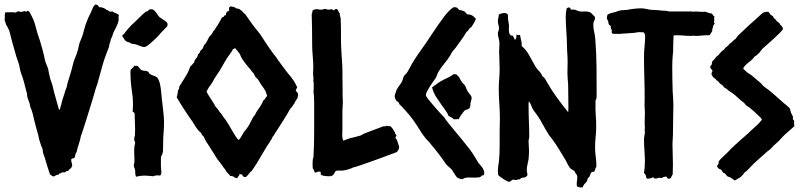

<svg xmlns="http://www.w3.org/2000/svg" viewBox="-20 -771 3508 843"><path d="M398.4 -751Q406.2 -751 409.7 -747.6Q413.1 -744.1 415 -739.3Q424.8 -740.2 435.1 -735.8Q445.3 -731.4 447.3 -727.5Q455.1 -726.6 457 -723.6Q459 -720.7 462.9 -719.7L473.6 -720.7Q477.5 -716.8 488.8 -712.9Q500 -709 502 -704.1Q500 -699.2 500.5 -693.8Q501 -688.5 501 -681.6Q498 -667 491.7 -655.3Q485.4 -643.6 480.5 -632.8Q477.5 -627.9 476.1 -622.1Q474.6 -616.2 472.7 -611.3Q470.7 -607.4 469.2 -604Q467.8 -600.6 465.8 -596.7Q465.8 -591.8 463.9 -586.4Q461.9 -581.1 460 -576.2Q460 -570.3 459 -567.9Q458 -565.4 458 -563.5Q439.5 -518.6 428.7 -479.5Q418 -440.4 407.2 -401.4Q402.3 -389.6 397.5 -372.1Q392.6 -354.5 385.3 -330.6Q377.9 -306.6 369.6 -279.8Q361.3 -252.9 354 -230Q346.7 -207 341.3 -190.9Q335.9 -174.8 335 -172.9Q332 -156.2 326.2 -139.2Q320.3 -122.1 316.4 -103.5Q311.5 -97.7 310.5 -90.3Q309.6 -83 305.7 -76.2Q297.9 -77.1 293 -72.3Q292 -64.5 294.4 -57.6Q296.9 -50.8 296.9 -43Q293 -32.2 287.1 -29.3Q281.2 -26.4 279.3 -19.5Q272.5 -21.5 269 -17.6Q265.6 -13.7 261.7 -13.7Q250 -16.6 248 -9.8Q242.2 -11.7 240.2 -8.3Q238.3 -4.9 236.3 -3.9Q228.5 -3.9 224.1 -0.5Q219.7 2.9 213.9 3.9Q210 2 206.1 -0.5Q202.1 -2.9 199.2 -5.9Q193.4 -22.5 188.5 -38.6Q183.6 -54.7 178.7 -71.3Q176.8 -79.1 173.8 -85.9Q170.9 -92.8 168.9 -100.6Q168 -105.5 168 -108.9Q168 -112.3 167 -116.2Q165 -121.1 163.1 -126Q161.1 -130.9 159.2 -135.7Q151.4 -157.2 147.5 -179.7Q142.6 -196.3 138.2 -212.4Q133.8 -228.5 129.9 -245.1Q127 -258.8 123 -273.9Q119.1 -289.1 113.3 -300.8Q111.3 -316.4 105 -330.6Q98.6 -344.7 98.6 -359.4Q93.8 -375 90.3 -390.6Q86.9 -406.2 82 -421.9Q80.1 -429.7 77.1 -436.5Q74.2 -443.4 72.3 -450.2Q69.3 -459 67.4 -468.8Q65.4 -478.5 63.5 -488.3Q60.5 -497.1 57.6 -505.4Q54.7 -513.7 51.8 -522.5Q46.9 -539.1 42.5 -555.2Q38.1 -571.3 33.2 -587.9Q28.3 -606.4 23.9 -624.5Q19.5 -642.6 8.8 -659.2Q5.9 -664.1 4.4 -670.4Q2.9 -676.8 0 -682.6Q2 -690.4 1 -700.7Q0 -710.9 3.9 -716.8Q13.7 -716.8 27.3 -717.3Q41 -717.8 47.9 -715.8Q51.8 -716.8 54.2 -718.8Q56.6 -720.7 60.5 -721.7Q66.4 -718.8 72.3 -718.8Q81.1 -718.8 85.9 -722.7Q96.7 -717.8 97.7 -720.7Q98.6 -723.6 102.5 -723.6Q108.4 -721.7 111.3 -715.3Q114.3 -709 117.2 -704.1Q127.9 -684.6 133.3 -665.5Q138.7 -646.5 144.5 -625Q151.4 -605.5 157.2 -586.4Q163.1 -567.4 168 -547.9Q170.9 -538.1 172.9 -528.3Q174.8 -518.6 176.8 -508.8Q179.7 -498 183.6 -488.8Q187.5 -479.5 191.4 -468.8Q193.4 -458 195.3 -447.8Q197.3 -437.5 200.2 -426.8Q202.1 -418.9 205.1 -412.1Q208 -405.3 210 -397.5Q211.9 -389.6 213.9 -381.3Q215.8 -373 217.8 -365.2Q222.7 -345.7 228.5 -326.7Q234.4 -307.6 239.3 -288.1Q244.1 -291 245.1 -298.8Q246.1 -306.6 249 -311.5Q251 -323.2 255.4 -336.9Q259.8 -350.6 263.7 -362.3Q264.6 -367.2 266.1 -371.1Q267.6 -375 269.5 -379.9Q272.5 -385.7 273.4 -392.1Q274.4 -398.4 276.4 -405.3Q280.3 -418.9 284.7 -432.6Q289.1 -446.3 293 -460Q296.9 -472.7 299.8 -486.3Q302.7 -500 307.6 -511.7Q312.5 -522.5 315.9 -532.2Q319.3 -542 322.3 -552.7Q325.2 -563.5 327.1 -574.2Q329.1 -585 334 -593.8Q335.9 -598.6 338.4 -605Q340.8 -611.3 342.8 -617.2Q347.7 -632.8 351.6 -648.4Q355.5 -664.1 362.3 -679.7Q367.2 -693.4 374 -706.1Q380.9 -718.8 385.7 -732.4Q389.6 -742.2 392.6 -745.1Q395.5 -748 398.4 -751Z M715.8 -664.1Q715.8 -655.3 710 -650.9Q704.1 -646.5 699.2 -639.6Q689.5 -630.9 682.1 -621.6Q674.8 -612.3 665 -603.5Q661.1 -599.6 654.3 -593.3Q647.5 -586.9 640.1 -580.6Q632.8 -574.2 625.5 -569.3Q618.2 -564.5 613.3 -564.5Q605.5 -564.5 593.3 -569.8Q581.1 -575.2 572.3 -577.1Q565.4 -578.1 560.1 -578.6Q554.7 -579.1 549.8 -584Q532.2 -587.9 527.3 -596.2Q522.5 -604.5 516.6 -613.3Q516.6 -617.2 519.5 -618.2Q522.5 -619.1 524.4 -622.1Q534.2 -634.8 541 -643.1Q547.9 -651.4 556.6 -660.2Q573.2 -674.8 588.4 -690.4Q603.5 -706.1 620.1 -719.7Q627.9 -720.7 631.8 -725.6Q635.7 -730.5 643.6 -730.5Q651.4 -730.5 656.7 -725.6Q662.1 -720.7 666.5 -714.4Q670.9 -708 675.3 -701.7Q679.7 -695.3 685.5 -692.4Q692.4 -687.5 704.1 -679.7Q715.8 -671.9 715.8 -664.1ZM582 -482.4Q588.9 -478.5 592.3 -472.2Q595.7 -465.8 602.5 -462.9Q608.4 -460 615.2 -460Q622.1 -460 627 -458Q630.9 -456.1 632.8 -453.1Q634.8 -450.2 636.7 -447.3Q642.6 -442.4 654.8 -438.5Q667 -434.6 670.9 -429.7Q677.7 -420.9 681.2 -407.2Q684.6 -393.6 686.5 -378.4Q688.5 -363.3 689.5 -348.1Q690.4 -333 692.4 -322.3Q694.3 -299.8 697.3 -277.8Q700.2 -255.9 700.2 -233.4Q700.2 -210.9 698.2 -187.5Q696.3 -164.1 696.3 -141.6Q696.3 -129.9 695.8 -112.3Q695.3 -94.7 687.5 -85Q686.5 -81.1 686.5 -71.3V-40Q686.5 -34.2 687.5 -28.3Q688.5 -22.5 688.5 -15.6Q688.5 -4.9 682.6 0Q679.7 -1 676.3 -1Q672.9 -1 669.9 -1Q659.2 -1 654.3 2.9Q643.6 2 633.8 1Q624 0 613.3 0Q596.7 0 577.1 4.9Q573.2 -4.9 573.7 -15.6Q574.2 -26.4 569.3 -35.2Q568.4 -38.1 567.9 -40.5Q567.4 -43 567.4 -45.9Q570.3 -57.6 570.3 -62Q570.3 -66.4 570.3 -71.3Q570.3 -85 569.3 -99.1Q568.4 -113.3 570.3 -127Q570.3 -131.8 571.8 -135.7Q573.2 -139.6 573.2 -144.5Q573.2 -149.4 571.3 -151.4Q569.3 -153.3 569.3 -156.2Q569.3 -159.2 569.8 -166Q570.3 -172.9 572.3 -174.8Q572.3 -182.6 572.8 -189.9Q573.2 -197.3 573.2 -204.1Q573.2 -219.7 572.3 -235.4Q571.3 -251 571.3 -265.6Q571.3 -272.5 570.3 -274.4Q569.3 -276.4 568.4 -277.3Q567.4 -278.3 565.4 -278.8Q563.5 -279.3 562.5 -282.2Q566.4 -325.2 559.6 -368.2Q552.7 -411.1 552.7 -455.1Q552.7 -461.9 554.7 -465.3Q556.6 -468.8 559.6 -470.7Q562.5 -472.7 564.9 -475.1Q567.4 -477.5 568.4 -482.4Q576.2 -480.5 582 -482.4Z M1285.2 -387.7Q1283.2 -383.8 1281.2 -380.4Q1279.3 -377 1278.3 -373Q1282.2 -369.1 1285.6 -364.7Q1289.1 -360.4 1289.1 -355.5Q1289.1 -351.6 1287.6 -348.1Q1286.1 -344.7 1287.1 -341.8Q1283.2 -335 1278.8 -329.1Q1274.4 -323.2 1272.5 -316.4Q1268.6 -312.5 1266.1 -308.6Q1263.7 -304.7 1261.7 -300.8Q1256.8 -298.8 1255.4 -294.4Q1253.9 -290 1250 -287.1Q1249 -283.2 1240.2 -268.6Q1231.4 -253.9 1220.7 -237.3Q1210 -220.7 1200.2 -205.1Q1190.4 -189.5 1186.5 -184.6Q1184.6 -179.7 1182.1 -176.8Q1179.7 -173.8 1176.8 -169.9Q1174.8 -167 1173.8 -163.6Q1172.9 -160.2 1170.9 -158.2Q1168.9 -154.3 1166.5 -151.4Q1164.1 -148.4 1162.1 -143.6Q1152.3 -130.9 1142.6 -113.3Q1132.8 -95.7 1124 -82Q1119.1 -74.2 1114.7 -66.4Q1110.4 -58.6 1105.5 -50.8Q1100.6 -43 1095.7 -36.1Q1090.8 -29.3 1085.9 -21.5Q1078.1 -15.6 1072.3 -7.3Q1066.4 1 1058.6 6.8Q1045.9 6.8 1043 -4.9Q1030.3 -7.8 1030.3 -4.9Q1030.3 -2 1030.3 0Q1026.4 2 1024.9 5.9Q1023.4 9.8 1019.5 11.7Q1011.7 9.8 1006.3 5.4Q1001 1 991.2 2Q987.3 -3.9 982.4 -8.3Q977.5 -12.7 973.6 -17.6Q971.7 -23.4 968.3 -27.3Q964.8 -31.2 961.9 -35.2Q959 -40 956.1 -43.9Q953.1 -47.9 950.2 -51.8Q943.4 -60.5 937 -68.8Q930.7 -77.1 925.8 -85.9Q918 -97.7 910.6 -109.9Q903.3 -122.1 895.5 -133.8Q891.6 -139.6 887.7 -145.5Q883.8 -151.4 880.9 -157.2Q878.9 -162.1 875.5 -168.9Q872.1 -175.8 867.2 -177.7Q865.2 -185.5 860.4 -189.5Q855.5 -193.4 850.6 -199.2Q843.8 -207 837.9 -216.3Q832 -225.6 826.2 -235.4Q806.6 -262.7 789.6 -289.1Q772.5 -315.4 755.9 -343.8Q760.7 -359.4 760.7 -367.2Q760.7 -375 765.6 -379.9Q765.6 -383.8 767.6 -391.6Q780.3 -413.1 792 -430.7Q802.7 -447.3 807.1 -458Q811.5 -468.8 816.4 -480.5Q821.3 -483.4 824.2 -487.8Q827.1 -492.2 832 -496.1Q834 -506.8 840.8 -514.2Q847.7 -521.5 849.6 -532.2Q858.4 -539.1 859.4 -547.9Q872.1 -556.6 875 -571.3Q882.8 -579.1 888.2 -588.9Q893.6 -598.6 898.4 -609.4Q910.2 -619.1 917 -634.8Q922.9 -638.7 925.8 -645.5Q928.7 -652.3 933.6 -657.2Q941.4 -669.9 945.8 -678.2Q950.2 -686.5 955.1 -695.3Q961.9 -695.3 963.9 -700.2Q965.8 -705.1 971.7 -704.1Q971.7 -712.9 976.6 -719.7Q978.5 -720.7 982.4 -722.2Q986.3 -723.6 986.3 -725.6Q984.4 -737.3 987.3 -739.3Q990.2 -741.2 992.2 -743.2Q1002.9 -741.2 1006.8 -740.2Q1010.7 -739.3 1019.5 -733.4Q1029.3 -733.4 1033.2 -729.5Q1037.1 -725.6 1042 -723.6Q1045.9 -719.7 1048.3 -715.8Q1050.8 -711.9 1055.7 -710Q1063.5 -699.2 1072.3 -686.5Q1081.1 -673.8 1088.9 -663.1Q1099.6 -648.4 1110.8 -635.3Q1122.1 -622.1 1131.8 -606.4Q1134.8 -601.6 1142.6 -589.4Q1150.4 -577.1 1160.2 -563.5Q1169.9 -549.8 1177.7 -538.6Q1185.5 -527.3 1188.5 -525.4Q1191.4 -520.5 1201.2 -506.8Q1210.9 -493.2 1222.2 -478Q1233.4 -462.9 1244.1 -449.2Q1254.9 -435.5 1258.8 -431.6Q1269.5 -417 1274.9 -407.7Q1280.3 -398.4 1285.2 -387.7ZM1061.5 -204.1Q1072.3 -218.8 1078.1 -230.5Q1084 -242.2 1089.8 -253.9Q1099.6 -265.6 1101.6 -270.5Q1103.5 -275.4 1106.4 -280.3Q1114.3 -292 1122.6 -303.7Q1130.9 -315.4 1135.7 -329.1Q1141.6 -333 1144.5 -338.9Q1147.5 -344.7 1153.3 -349.6Q1147.5 -370.1 1139.6 -381.3Q1131.8 -392.6 1124 -403.3Q1121.1 -408.2 1118.2 -413.1Q1115.2 -418 1112.3 -422.9Q1108.4 -425.8 1106 -428.7Q1103.5 -431.6 1100.6 -434.6Q1098.6 -439.5 1094.7 -447.3Q1090.8 -452.1 1086.9 -456.1Q1083 -460 1080.1 -465.8Q1076.2 -469.7 1070.3 -476.6Q1064.5 -483.4 1058.1 -491.7Q1051.8 -500 1046.9 -507.3Q1042 -514.6 1039.1 -519.5Q1037.1 -524.4 1035.6 -527.8Q1034.2 -531.2 1032.2 -535.2Q1027.3 -542 1022.5 -547.4Q1017.6 -552.7 1012.7 -559.6Q1009.8 -557.6 1007.3 -557.1Q1004.9 -556.6 1002.9 -554.7Q996.1 -542 987.8 -531.2Q979.5 -520.5 971.7 -507.8Q964.8 -496.1 958 -483.9Q951.2 -471.7 944.3 -460Q939.5 -453.1 935.1 -446.8Q930.7 -440.4 925.8 -432.6Q920.9 -425.8 917.5 -418.5Q914.1 -411.1 909.2 -404.3Q901.4 -394.5 896.5 -386.7Q891.6 -378.9 886.7 -368.2Q889.6 -362.3 896 -352.1Q902.3 -341.8 909.2 -331.5Q916 -321.3 921.4 -312.5Q926.8 -303.7 927.7 -300.8Q935.5 -293.9 940.4 -285.6Q945.3 -277.3 953.1 -269.5Q957 -261.7 961.9 -255.9Q966.8 -250 971.7 -243.2Q976.6 -236.3 984.4 -223.1Q992.2 -210 1000 -196.3Q1007.8 -182.6 1015.6 -170.9Q1023.4 -159.2 1028.3 -156.2Q1038.1 -167 1044.4 -180.2Q1050.8 -193.4 1061.5 -204.1Z M1715.8 -167Q1722.7 -158.2 1724.1 -152.8Q1725.6 -147.5 1727.5 -142.1Q1729.5 -136.7 1731 -131.8Q1732.4 -127 1732.4 -126Q1732.4 -119.1 1730 -114.7Q1727.5 -110.4 1722.7 -103.5Q1683.6 -88.9 1645.5 -74.7Q1607.4 -60.5 1567.4 -46.9Q1556.6 -43.9 1547.9 -40.5Q1539.1 -37.1 1528.3 -35.2Q1526.4 -33.2 1522 -31.7Q1517.6 -30.3 1511.7 -28.3Q1505.9 -26.4 1500.5 -24.9Q1495.1 -23.4 1493.2 -23.4Q1485.4 -21.5 1476.1 -22Q1466.8 -22.5 1458 -21.5Q1453.1 -20.5 1451.2 -16.6Q1449.2 -12.7 1446.8 -8.3Q1444.3 -3.9 1439.5 -0.5Q1434.6 2.9 1425.8 2.9Q1417 2.9 1408.2 2Q1399.4 1 1389.6 -2.9Q1387.7 -5.9 1388.2 -10.3Q1388.7 -14.6 1386.7 -17.6Q1377.9 -18.6 1373 -16.1Q1368.2 -13.7 1363.3 -12.7Q1360.4 -16.6 1358.9 -22Q1357.4 -27.3 1353.5 -31.2Q1352.5 -36.1 1352.5 -41Q1352.5 -45.9 1352.5 -50.8Q1352.5 -57.6 1353 -66.9Q1353.5 -76.2 1356.4 -81.1Q1359.4 -136.7 1359.4 -192.4Q1359.4 -248 1359.4 -303.7Q1359.4 -309.6 1359.4 -318.8Q1359.4 -328.1 1358.9 -337.9Q1358.4 -347.7 1357.9 -356Q1357.4 -364.3 1356.4 -368.2Q1357.4 -375 1357.4 -381.3Q1357.4 -387.7 1357.4 -394.5Q1357.4 -400.4 1357.4 -405.3Q1357.4 -410.2 1355.5 -415Q1356.4 -418.9 1356.4 -425.8Q1356.4 -430.7 1355.5 -435.5Q1354.5 -440.4 1354.5 -445.3Q1354.5 -453.1 1355 -460.4Q1355.5 -467.8 1355.5 -475.6Q1355.5 -501 1353 -525.9Q1350.6 -550.8 1350.6 -576.2Q1350.6 -609.4 1350.1 -642.6Q1349.6 -675.8 1348.6 -709Q1352.5 -718.8 1352.5 -725.6Q1366.2 -732.4 1374 -730.5Q1381.8 -728.5 1389.6 -728.5Q1394.5 -728.5 1398.4 -729.5Q1402.3 -730.5 1406.2 -732.4Q1411.1 -731.4 1414.6 -730Q1418 -728.5 1422.9 -728.5Q1437.5 -731.4 1439 -729.5Q1440.4 -727.5 1443.4 -725.6Q1447.3 -726.6 1449.7 -729Q1452.1 -731.4 1456.1 -731.4Q1461.9 -731.4 1464.8 -724.1Q1467.8 -716.8 1471.7 -711.9Q1471.7 -701.2 1475.6 -692.4Q1477.5 -652.3 1477.1 -613.3Q1476.6 -574.2 1479.5 -535.2Q1480.5 -517.6 1481.9 -498.5Q1483.4 -479.5 1483.4 -461.9Q1483.4 -432.6 1483.9 -402.8Q1484.4 -373 1484.4 -342.8Q1484.4 -337.9 1484.9 -334Q1485.4 -330.1 1485.4 -325.2Q1485.4 -313.5 1484.4 -302.7Q1483.4 -292 1483.4 -281.2V-205.1Q1483.4 -195.3 1482.9 -185.1Q1482.4 -174.8 1483.4 -165L1487.3 -153.3Q1498 -157.2 1509.3 -161.6Q1520.5 -166 1533.2 -168Q1541 -169.9 1547.9 -171.9Q1554.7 -173.8 1562.5 -175.8Q1576.2 -183.6 1584 -186.5Q1591.8 -189.5 1599.6 -192.4Q1616.2 -198.2 1631.8 -204.6Q1647.5 -210.9 1664.1 -216.8Q1671.9 -214.8 1676.8 -218.8Q1686.5 -216.8 1694.3 -216.8Q1705.1 -206.1 1707.5 -200.2Q1710 -194.3 1714.8 -189.5Q1712.9 -184.6 1715.3 -183.6Q1717.8 -182.6 1718.8 -178.7Q1722.7 -176.8 1719.7 -173.3Q1716.8 -169.9 1715.8 -167Z M1930.7 -255.9Q1932.6 -251 1944.8 -235.4Q1957 -219.7 1972.7 -201.2Q1988.3 -182.6 2002.4 -165.5Q2016.6 -148.4 2022.5 -140.6Q2033.2 -127 2043.5 -113.8Q2053.7 -100.6 2062.5 -85.9L2080.1 -56.6Q2087.9 -46.9 2094.2 -40Q2100.6 -33.2 2104.5 -21.5Q2106.4 -13.7 2106.4 -10.7Q2106.4 -3.9 2101.6 -1Q2093.8 -1 2093.3 1.5Q2092.8 3.9 2088.9 5.9Q2085 7.8 2076.7 8.3Q2068.4 8.8 2063.5 8.8Q2054.7 8.8 2041.5 8.3Q2028.3 7.8 2020.5 10.7Q2018.6 11.7 2014.6 13.7Q2010.7 15.6 2008.8 15.6Q2001 15.6 1997.6 13.2Q1994.1 10.7 1988.3 9.8Q1980.5 1 1975.1 -8.3Q1969.7 -17.6 1962.9 -27.3Q1956.1 -34.2 1949.2 -39.6Q1942.4 -44.9 1937.5 -51.8Q1922.9 -73.2 1907.2 -93.8Q1891.6 -114.3 1875 -133.8Q1867.2 -144.5 1858.4 -153.3Q1849.6 -162.1 1841.8 -172.9Q1834 -182.6 1827.1 -193.8Q1820.3 -205.1 1813.5 -215.8Q1807.6 -224.6 1797.9 -238.8Q1788.1 -252.9 1776.4 -267.1Q1764.6 -281.2 1752.9 -293.9Q1741.2 -306.6 1733.4 -313.5Q1732.4 -319.3 1728.5 -322.8Q1724.6 -326.2 1719.7 -329.1Q1717.8 -334 1715.3 -338.4Q1712.9 -342.8 1712.9 -347.7Q1712.9 -354.5 1715.8 -360.4Q1717.8 -364.3 1718.3 -367.7Q1718.8 -371.1 1720.7 -375Q1725.6 -385.7 1733.9 -396Q1742.2 -406.2 1747.1 -418Q1749 -420.9 1749 -424.3Q1749 -427.7 1751 -430.7Q1752.9 -438.5 1759.3 -443.8Q1765.6 -449.2 1769.5 -456.1Q1774.4 -463.9 1778.8 -472.2Q1783.2 -480.5 1788.1 -490.2Q1802.7 -514.6 1818.8 -537.6Q1835 -560.5 1851.6 -584Q1864.3 -603.5 1876.5 -621.6Q1888.7 -639.6 1901.4 -658.2Q1908.2 -667 1916 -678.7Q1923.8 -690.4 1933.1 -702.1Q1942.4 -713.9 1952.1 -723.6Q1961.9 -733.4 1971.7 -739.3Q1986.3 -740.2 1991.2 -732.9Q1996.1 -725.6 2005.9 -725.6Q2018.6 -722.7 2022.5 -717.8Q2026.4 -712.9 2031.2 -708Q2044.9 -708 2053.2 -703.1Q2061.5 -698.2 2069.3 -688.5Q2066.4 -677.7 2060.5 -669.4Q2054.7 -661.1 2049.8 -652.3Q2042 -648.4 2038.6 -641.6Q2035.2 -634.8 2028.3 -630.9Q2018.6 -614.3 2007.8 -599.1Q1997.1 -584 1986.3 -569.3Q1980.5 -560.5 1974.1 -553.7Q1967.8 -546.9 1962.9 -539.1Q1960.9 -536.1 1959.5 -532.7Q1958 -529.3 1956.1 -526.4Q1944.3 -507.8 1930.7 -491.7Q1917 -475.6 1905.3 -456.1Q1901.4 -449.2 1898.9 -441.9Q1896.5 -434.6 1892.6 -427.7Q1888.7 -421.9 1881.3 -412.1Q1874 -402.3 1867.2 -391.1Q1860.4 -379.9 1855 -369.6Q1849.6 -359.4 1849.6 -352.5Q1850.6 -347.7 1861.8 -333.5Q1873 -319.3 1887.2 -303.2Q1901.4 -287.1 1914.1 -272.9Q1926.8 -258.8 1930.7 -255.9ZM1995.1 -433.6Q2002 -418.9 2009.8 -408.2Q2012.7 -404.3 2016.6 -401.4Q2020.5 -398.4 2022.5 -393.6Q2024.4 -391.6 2026.4 -385.3Q2028.3 -378.9 2030.3 -376Q2033.2 -368.2 2042 -358.4Q2050.8 -348.6 2050.8 -340.8Q2050.8 -335.9 2048.8 -330.1Q2046.9 -324.2 2045.9 -319.3Q2044.9 -313.5 2044.9 -307.1Q2044.9 -300.8 2041 -295.9Q2036.1 -291 2030.3 -290Q2024.4 -289.1 2019.5 -285.2Q2017.6 -283.2 2013.7 -278.3Q2009.8 -273.4 2005.9 -267.6Q2002 -261.7 1998.5 -256.3Q1995.1 -251 1995.1 -248Q1983.4 -247.1 1980 -247.6Q1976.6 -248 1972.7 -247.1Q1967.8 -252 1962.4 -255.4Q1957 -258.8 1949.2 -261.7Q1947.3 -269.5 1940.4 -279.8Q1933.6 -290 1928.7 -296.9L1921.9 -305.7Q1907.2 -326.2 1895 -345.2Q1882.8 -364.3 1877 -387.7Q1895.5 -401.4 1905.8 -408.2Q1916 -415 1927.7 -420.9Q1939.5 -426.8 1950.7 -432.1Q1961.9 -437.5 1971.7 -445.3Q1979.5 -445.3 1982.4 -444.3Q1985.4 -443.4 1986.3 -442.4Q1987.3 -441.4 1988.8 -439Q1990.2 -436.5 1995.1 -433.6Z M2486.3 -728.5Q2502 -730.5 2510.3 -726.1Q2518.6 -721.7 2527.3 -720.7Q2532.2 -719.7 2537.6 -720.2Q2543 -720.7 2548.8 -720.7Q2561.5 -720.7 2568.8 -717.8Q2576.2 -714.8 2584 -705.1Q2585.9 -703.1 2589.4 -699.7Q2592.8 -696.3 2592.8 -693.4Q2592.8 -685.5 2588.9 -679.7Q2585 -673.8 2585 -663.1Q2585 -646.5 2588.9 -630.4Q2592.8 -614.3 2593.8 -597.7Q2598.6 -537.1 2599.1 -476.1Q2599.6 -415 2599.6 -355.5Q2599.6 -347.7 2599.1 -341.3Q2598.6 -335 2594.7 -330.1V-317.4Q2593.8 -292 2595.7 -266.1Q2597.7 -240.2 2597.7 -214.8Q2597.7 -192.4 2595.2 -169.9Q2592.8 -147.5 2592.8 -124Q2592.8 -102.5 2595.7 -82Q2598.6 -61.5 2598.6 -40Q2593.8 -31.2 2592.8 -26.4Q2591.8 -21.5 2588.9 -17.6Q2585.9 -15.6 2582.5 -16.6Q2579.1 -17.6 2577.1 -14.6Q2572.3 -8.8 2570.3 -1Q2568.4 6.8 2560.5 11.7Q2558.6 25.4 2550.3 32.7Q2542 40 2538.1 51.8Q2526.4 52.7 2522 50.8Q2517.6 48.8 2512.7 46.9Q2511.7 30.3 2513.2 22.9Q2514.6 15.6 2514.6 7.8Q2514.6 -2 2509.8 -6.8Q2504.9 -11.7 2502.9 -19.5Q2492.2 -26.4 2488.3 -28.8Q2484.4 -31.2 2481.4 -35.2Q2475.6 -43 2471.7 -51.8Q2467.8 -60.5 2462.9 -68.4Q2449.2 -90.8 2435.1 -114.3Q2420.9 -137.7 2404.3 -160.2Q2401.4 -165 2397.5 -168.9Q2393.6 -172.9 2390.6 -177.7Q2374 -204.1 2359.4 -231.4Q2344.7 -258.8 2325.2 -283.2Q2317.4 -293 2313.5 -305.2Q2309.6 -317.4 2301.8 -326.2Q2300.8 -321.3 2300.8 -315.4Q2300.8 -309.6 2300.8 -304.7Q2300.8 -271.5 2302.2 -238.8Q2303.7 -206.1 2303.7 -172.9Q2303.7 -166 2302.2 -160.6Q2300.8 -155.3 2300.8 -148.4Q2300.8 -138.7 2301.8 -129.9Q2302.7 -121.1 2302.7 -112.3Q2302.7 -101.6 2302.2 -91.8Q2301.8 -82 2300.8 -72.3Q2298.8 -59.6 2295.9 -48.3Q2293 -37.1 2293 -25.4Q2293 -18.6 2294.4 -12.7Q2295.9 -6.8 2295.9 -2Q2289.1 8.8 2278.8 8.8Q2268.6 8.8 2261.7 16.6Q2255.9 15.6 2252.4 17.6Q2249 19.5 2246.1 19.5Q2242.2 19.5 2239.7 18.6Q2237.3 17.6 2234.4 17.6Q2229.5 17.6 2224.6 22.5Q2219.7 27.3 2214.8 27.3Q2211.9 27.3 2204.6 23.4Q2197.3 19.5 2189 14.2Q2180.7 8.8 2173.8 3.4Q2167 -2 2167 -4.9Q2166 -9.8 2166 -18.6Q2166 -30.3 2167.5 -41.5Q2168.9 -52.7 2170.9 -64.5Q2173.8 -97.7 2173.8 -130.4Q2173.8 -163.1 2173.8 -196.3Q2173.8 -210 2174.3 -223.6Q2174.8 -237.3 2174.8 -251Q2174.8 -283.2 2172.4 -315.9Q2169.9 -348.6 2169.9 -380.9Q2169.9 -403.3 2171.9 -425.3Q2173.8 -447.3 2173.8 -468.8Q2173.8 -485.4 2172.9 -501Q2171.9 -516.6 2171.9 -533.2Q2170.9 -543.9 2171.9 -556.2Q2172.9 -568.4 2172.9 -579.1Q2172.9 -591.8 2169.4 -603Q2166 -614.3 2166 -624Q2166 -629.9 2168.5 -635.3Q2170.9 -640.6 2170.9 -646.5Q2170.9 -654.3 2168.5 -662.1Q2166 -669.9 2166 -677.7Q2166 -685.5 2168 -692.4Q2169.9 -699.2 2169.9 -707Q2183.6 -713.9 2194.3 -713.9Q2205.1 -713.9 2210 -706.1Q2210 -688.5 2211.9 -679.2Q2213.9 -669.9 2214.8 -660.2Q2214.8 -654.3 2214.4 -646.5Q2213.9 -638.7 2214.8 -631.3Q2215.8 -624 2219.2 -619.1Q2222.7 -614.3 2231.4 -614.3Q2233.4 -609.4 2236.3 -605.5Q2239.3 -601.6 2240.2 -595.7Q2246.1 -599.6 2247.1 -606.4Q2248 -613.3 2247.1 -619.1Q2252 -617.2 2255.9 -617.7Q2259.8 -618.2 2263.7 -616.2Q2265.6 -602.5 2268.6 -592.3Q2271.5 -582 2270.5 -568.4Q2290 -553.7 2304.2 -526.9Q2318.4 -500 2331.1 -478.5Q2337.9 -467.8 2347.2 -458.5Q2356.4 -449.2 2361.3 -436.5Q2369.1 -431.6 2374 -423.8Q2378.9 -416 2382.8 -408.2Q2402.3 -374 2425.8 -341.8Q2449.2 -309.6 2474.6 -278.3Q2475.6 -285.2 2475.6 -291.5Q2475.6 -297.9 2475.6 -304.7L2474.6 -392.6Q2474.6 -400.4 2474.1 -407.2Q2473.6 -414.1 2472.7 -421.9Q2470.7 -447.3 2471.7 -471.7Q2472.7 -496.1 2471.7 -521.5Q2469.7 -547.9 2469.2 -575.2Q2468.8 -602.5 2466.8 -629.9Q2465.8 -646.5 2464.8 -663.1Q2463.9 -679.7 2463.9 -696.3Q2463.9 -716.8 2467.8 -733.4Q2469.7 -735.4 2472.2 -736.8Q2474.6 -738.3 2478.5 -738.3Q2484.4 -738.3 2486.3 -728.5Z M3117.2 -698.2Q3115.2 -694.3 3115.7 -690.4Q3116.2 -686.5 3116.2 -681.6Q3114.3 -669.9 3116.2 -669.9Q3118.2 -669.9 3118.2 -668L3111.3 -658.2Q3111.3 -652.3 3108.9 -647.5Q3106.4 -642.6 3107.4 -635.7Q3104.5 -630.9 3102.1 -626Q3099.6 -621.1 3094.7 -616.2H3082Q3071.3 -616.2 3059.1 -614.7Q3046.9 -613.3 3035.2 -613.3Q3033.2 -613.3 3030.3 -613.8Q3027.3 -614.3 3024.4 -614.3Q3022.5 -614.3 3019.5 -613.8Q3016.6 -613.3 3012.7 -613.3Q2998 -613.3 2983.9 -614.7Q2969.7 -616.2 2954.1 -616.2Q2950.2 -616.2 2946.3 -616.2Q2942.4 -616.2 2937.5 -615.2Q2936.5 -598.6 2936 -581.5Q2935.5 -564.5 2935.5 -546.9Q2935.5 -542 2934.6 -536.6Q2933.6 -531.2 2933.6 -526.4Q2932.6 -513.7 2932.1 -502Q2931.6 -490.2 2931.6 -477.5Q2931.6 -450.2 2932.1 -422.9Q2932.6 -395.5 2933.6 -367.2Q2934.6 -352.5 2935.5 -338.9Q2936.5 -325.2 2936.5 -310.5Q2936.5 -277.3 2935.5 -244.6Q2934.6 -211.9 2934.6 -178.7Q2934.6 -168 2933.6 -158.7Q2932.6 -149.4 2932.6 -138.7Q2932.6 -116.2 2933.6 -93.8Q2934.6 -71.3 2934.6 -48.8Q2934.6 -38.1 2934.1 -27.3Q2933.6 -16.6 2933.6 -5.9Q2928.7 2 2926.8 7.8Q2924.8 13.7 2915 13.7Q2908.2 11.7 2908.7 9.3Q2909.2 6.8 2907.2 4.9Q2898.4 3.9 2894 6.3Q2889.6 8.8 2883.8 10.7Q2880.9 9.8 2877.4 9.8Q2874 9.8 2871.1 9.8Q2869.1 9.8 2867.2 11.2Q2865.2 12.7 2858.4 12.7Q2852.5 13.7 2851.6 10.7Q2850.6 7.8 2845.7 7.8Q2840.8 10.7 2834.5 12.2Q2828.1 13.7 2822.3 13.7Q2816.4 9.8 2816.9 6.3Q2817.4 2.9 2815.4 -1Q2814.5 -2.9 2812 -6.3Q2809.6 -9.8 2807.6 -11.7Q2809.6 -25.4 2810.5 -36.1Q2811.5 -46.9 2811.5 -59.6Q2811.5 -85 2809.6 -109.4Q2807.6 -133.8 2807.6 -159.2Q2807.6 -167 2809.6 -175.8Q2811.5 -184.6 2811.5 -194.3Q2809.6 -202.1 2810.5 -203.6Q2811.5 -205.1 2811.5 -207Q2811.5 -212.9 2811 -218.8Q2810.5 -224.6 2810.5 -230.5Q2810.5 -242.2 2811 -253.9Q2811.5 -265.6 2811.5 -277.3Q2811.5 -282.2 2811 -287.6Q2810.5 -293 2810.5 -297.9Q2809.6 -306.6 2810.1 -316.4Q2810.5 -326.2 2810.5 -335.9Q2810.5 -382.8 2809.1 -428.7Q2807.6 -474.6 2807.6 -521.5Q2807.6 -544.9 2810.1 -567.9Q2812.5 -590.8 2812.5 -614.3Q2812.5 -617.2 2810.5 -622.1Q2808.6 -627 2806.6 -628.9Q2801.8 -628.9 2797.4 -629.4Q2793 -629.9 2788.1 -629.9Q2777.3 -629.9 2767.6 -627Q2749 -626 2731.9 -624.5Q2714.8 -623 2697.3 -622.1Q2685.5 -623 2683.1 -622.6Q2680.7 -622.1 2677.7 -622.1Q2669.9 -622.1 2666 -626V-638.7Q2660.2 -650.4 2661.1 -651.4Q2662.1 -652.3 2662.1 -654.3Q2662.1 -657.2 2656.7 -660.6Q2651.4 -664.1 2651.4 -671.9Q2650.4 -679.7 2647.5 -683.6Q2644.5 -687.5 2644.5 -691.4Q2644.5 -698.2 2647.5 -707Q2656.2 -711.9 2664.6 -713.9Q2672.9 -715.8 2683.6 -718.8Q2689.5 -720.7 2694.3 -722.7Q2699.2 -724.6 2705.1 -725.6Q2711.9 -726.6 2718.8 -726.6Q2725.6 -726.6 2732.4 -727.5Q2747.1 -730.5 2763.2 -732.4Q2779.3 -734.4 2793.9 -734.4Q2807.6 -734.4 2821.3 -731Q2835 -727.5 2845.7 -727.5Q2861.3 -727.5 2875.5 -725.6Q2889.6 -723.6 2905.3 -723.6Q2907.2 -723.6 2911.6 -722.2Q2916 -720.7 2921.9 -720.7H3016.6Q3024.4 -718.8 3027.8 -719.7Q3031.2 -720.7 3034.2 -720.7Q3042 -720.7 3048.8 -719.7Q3055.7 -718.8 3063.5 -718.8Q3070.3 -718.8 3074.2 -719.7Q3082 -718.8 3088.9 -715.3Q3095.7 -711.9 3104.5 -711.9Q3108.4 -709 3110.4 -704.6Q3112.3 -700.2 3117.2 -698.2Z M3353.5 -719.7Q3355.5 -715.8 3357.9 -714.4Q3360.4 -712.9 3361.3 -708Q3368.2 -703.1 3372.1 -700.7Q3376 -698.2 3377 -692.4Q3385.7 -685.5 3387.2 -683.6Q3388.7 -681.6 3389.6 -678.7Q3394.5 -674.8 3398.9 -671.9Q3403.3 -668.9 3405.3 -663.1Q3413.1 -656.2 3415 -652.3Q3417 -648.4 3418 -643.6Q3414.1 -636.7 3402.3 -625Q3390.6 -613.3 3376 -600.1Q3361.3 -586.9 3347.7 -574.7Q3334 -562.5 3326.2 -555.7Q3324.2 -551.8 3321.3 -548.8Q3318.4 -545.9 3316.4 -542Q3310.5 -537.1 3305.7 -531.7Q3300.8 -526.4 3293.9 -523.4Q3284.2 -509.8 3266.6 -496.6Q3249 -483.4 3243.2 -470.7Q3244.1 -467.8 3247.6 -464.8Q3251 -461.9 3252.9 -460Q3260.7 -452.1 3271.5 -445.8Q3282.2 -439.5 3290 -431.6Q3297.9 -424.8 3305.7 -418.5Q3313.5 -412.1 3321.3 -405.3Q3325.2 -401.4 3331.1 -393.6Q3340.8 -385.7 3350.1 -379.4Q3359.4 -373 3368.2 -365.2Q3386.7 -349.6 3404.3 -333.5Q3421.9 -317.4 3441.4 -301.8L3449.2 -293Q3449.2 -285.2 3453.6 -274.9Q3458 -264.6 3461.9 -257.8Q3460 -248 3462.4 -245.6Q3464.8 -243.2 3466.8 -241.2Q3465.8 -222.7 3467.8 -216.8Q3451.2 -202.1 3437 -189.9Q3422.9 -177.7 3412.1 -166Q3403.3 -155.3 3394 -147Q3384.8 -138.7 3374 -128.9Q3368.2 -121.1 3364.3 -118.2Q3357.4 -111.3 3350.6 -107.4Q3338.9 -96.7 3327.6 -86.9Q3316.4 -77.1 3305.7 -67.4Q3297.9 -60.5 3291 -54.2Q3284.2 -47.9 3277.3 -40Q3271.5 -34.2 3264.2 -26.4Q3256.8 -18.6 3249 -13.7Q3246.1 -7.8 3241.2 -3.4Q3236.3 1 3232.4 5.9Q3225.6 9.8 3219.7 13.7Q3213.9 17.6 3206.1 21.5Q3198.2 15.6 3190.9 10.7Q3183.6 5.9 3174.8 3.9Q3168.9 -1 3166 -5.9Q3163.1 -10.7 3155.3 -12.7Q3153.3 -15.6 3150.9 -19Q3148.4 -22.5 3146.5 -26.4Q3134.8 -27.3 3127.9 -41Q3129.9 -46.9 3133.3 -49.8Q3136.7 -52.7 3134.8 -60.5Q3140.6 -70.3 3148.9 -77.6Q3157.2 -85 3165 -92.8Q3173.8 -100.6 3181.2 -108.9Q3188.5 -117.2 3197.3 -125Q3202.1 -129.9 3207 -134.3Q3211.9 -138.7 3217.8 -143.6Q3228.5 -154.3 3239.7 -163.6Q3251 -172.9 3262.7 -183.6Q3278.3 -199.2 3294.9 -213.4Q3311.5 -227.5 3325.2 -245.1Q3324.2 -249 3322.3 -250.5Q3320.3 -252 3319.3 -254.9Q3303.7 -269.5 3288.6 -283.7Q3273.4 -297.9 3255.9 -308.6Q3250 -314.5 3248 -318.4Q3230.5 -331.1 3214.4 -346.7Q3198.2 -362.3 3178.7 -373Q3174.8 -377.9 3169.4 -381.3Q3164.1 -384.8 3159.2 -387.7Q3156.2 -392.6 3152.8 -396Q3149.4 -399.4 3144.5 -401.4Q3136.7 -408.2 3134.3 -412.6Q3131.8 -417 3126 -418Q3124 -422.9 3119.6 -425.8Q3115.2 -428.7 3110.4 -432.6Q3108.4 -438.5 3104.5 -442.4Q3103.5 -450.2 3105.5 -453.6Q3107.4 -457 3108.4 -459Q3107.4 -464.8 3103 -467.8Q3098.6 -470.7 3098.6 -477.5Q3098.6 -481.4 3101.1 -482.9Q3103.5 -484.4 3104.5 -487.3L3107.4 -502Q3115.2 -507.8 3120.6 -516.1Q3126 -524.4 3134.8 -529.3Q3144.5 -543.9 3159.2 -553.7Q3164.1 -561.5 3171.4 -566.4Q3178.7 -571.3 3183.6 -579.1Q3191.4 -584 3196.8 -589.8Q3202.1 -595.7 3210 -600.6Q3211.9 -604.5 3214.4 -606.9Q3216.8 -609.4 3217.8 -612.3Q3244.1 -637.7 3264.2 -656.2Q3284.2 -674.8 3305.7 -693.4Q3311.5 -698.2 3317.4 -704.1Q3323.2 -710 3330.1 -714.8Q3332 -716.8 3335 -716.8Q3337.9 -716.8 3340.8 -718.8Q3352.5 -718.8 3353.5 -719.7Z"/></svg>

Font: Caesar Dressing
Style: Regular
Weight: 400
Designer: Dathan Boardman
Foundry: Open Window
Version: Version 1.000